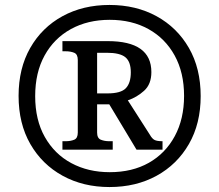

<svg xmlns="http://www.w3.org/2000/svg" viewBox="-20 -745 885 775"><path d="M422 10Q316 10 233 -35.5Q150 -81 102.5 -163.5Q55 -246 55 -358Q55 -469 102 -551.5Q149 -634 232 -679.5Q315 -725 422 -725Q529 -725 612 -679.5Q695 -634 742.5 -551.5Q790 -469 790 -357Q790 -246 742.5 -163.5Q695 -81 612 -35.5Q529 10 422 10ZM423 -50Q514 -50 581 -88Q648 -126 685.5 -195.5Q723 -265 723 -358Q723 -452 685 -521Q647 -590 579.5 -627.5Q512 -665 423 -665Q334 -665 266 -627.5Q198 -590 160 -521Q122 -452 122 -357Q122 -261 161 -192Q200 -123 268 -86.5Q336 -50 423 -50ZM232 -141V-175H245Q265 -175 279.5 -181Q294 -187 294 -210V-503Q294 -526 279.5 -532Q265 -538 245 -538H232V-579H415Q591 -579 591 -454Q591 -405 561.5 -378.5Q532 -352 496 -340L585 -201Q594 -185 604 -180Q614 -175 636 -175V-141H531L421 -324H372V-210Q372 -187 387 -181Q402 -175 421 -175H435V-141ZM414 -368Q468 -368 488 -389Q508 -410 508 -453Q508 -496 486 -514Q464 -532 411 -532H372V-368Z"/></svg>

Font: NotoSerif-Bold
Style: Regular
Weight: 700
Designer: Monotype Design Team
Foundry: Monotype Imaging Inc.
Version: Version 2.007; ttfautohint (v1.8) -l 8 -r 50 -G 200 -x 14 -D